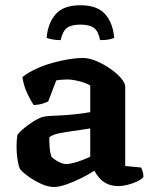

<svg xmlns="http://www.w3.org/2000/svg" viewBox="-20 -726 597 749"><path d="M189.5 3.5Q167.5 3.5 139.8 -9.2Q112 -22 88.8 -39Q65.5 -56 57 -68.5Q51.5 -82.5 48 -106.2Q44.5 -130 44.5 -154Q44.5 -168 45.5 -179.5Q46.5 -191 48 -200Q53.5 -208 65.8 -219Q78 -230 93.5 -241Q109 -252 123.5 -260Q138 -268 147 -270Q155.5 -272.5 176.5 -273.8Q197.5 -275 220 -276Q236 -277 251.5 -278.2Q267 -279.5 281.8 -281.2Q296.5 -283 309.2 -284.8Q322 -286.5 332 -288.5V-392.5Q310 -404.5 285 -410.2Q260 -416 240.5 -416Q231.5 -416 219.2 -415Q207 -414 199.5 -412.5L168 -330Q162.5 -327.5 148.2 -322.5Q134 -317.5 111.5 -316Q102 -329.5 87.2 -359.8Q72.5 -390 67.5 -425.5Q90.5 -443.5 121 -457.5Q151.5 -471.5 184.8 -480.8Q218 -490 249 -495Q280 -500 303 -500Q327 -500 355.5 -488Q384 -476 409.8 -458.2Q435.5 -440.5 452 -421.2Q468.5 -402 468.5 -387.5V-78.5L530.5 -72.5Q533 -67.5 536.2 -58Q539.5 -48.5 539.5 -35.5Q531 -25.5 513.5 -17.5Q496 -9.5 476.8 -4.8Q457.5 0 443 0Q416.5 0 397.5 -9.2Q378.5 -18.5 366.8 -32.5Q355 -46.5 348 -60Q326 -45.5 296.2 -30.8Q266.5 -16 238 -6.2Q209.5 3.5 189.5 3.5ZM239 -86Q249 -86 266.5 -90.5Q284 -95 302.2 -102Q320.5 -109 332 -115V-225Q316 -223 298 -219.8Q280 -216.5 261.5 -214.5Q236.5 -211 212 -206.2Q187.5 -201.5 172.5 -191Q172 -175 173.5 -153Q175 -131 181 -114.5Q190.5 -104.5 207.8 -95.2Q225 -86 239 -86ZM293.5 -705.5Q359.5 -705.5 390 -671Q420.5 -636.5 425.5 -578.5Q420.5 -575.5 407.2 -572.5Q394 -569.5 370.5 -569.5Q363.5 -605 346 -617.5Q328.5 -630 293.5 -630Q258.5 -630 241.5 -617.5Q224.5 -605 216.5 -569.5Q198 -569.5 183 -572.5Q168 -575.5 162 -578.5Q166.5 -635 196.8 -670.2Q227 -705.5 293.5 -705.5Z"/></svg>

Font: Texturina Medium
Style: Regular
Weight: 500
Designer: Guillermo Torres Carreño
Foundry: Omnibus-Type
Version: Version 1.003